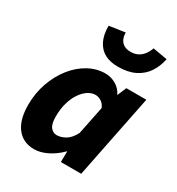

<svg xmlns="http://www.w3.org/2000/svg" viewBox="-180 -861 914 989"><g transform="rotate(30 277.5 -367.0)"><path d="M170 12Q104 12 67 -35.5Q30 -83 30 -171Q30 -242 52 -303.5Q74 -365 111 -411.5Q148 -458 195.5 -484Q243 -510 295 -510Q328 -510 357.5 -493Q387 -476 401 -446H403L425 -498H544L444 0H323L324 -63H322Q289 -29 248 -8.5Q207 12 170 12ZM235 -109Q258 -109 284.5 -123.5Q311 -138 332 -178L366 -346Q356 -369 339 -379Q322 -389 306 -389Q282 -389 260 -374Q238 -359 220.5 -332.5Q203 -306 193 -269.5Q183 -233 183 -190Q183 -147 197.5 -128Q212 -109 235 -109ZM331 -572Q285 -572 253 -589Q221 -606 203 -641.5Q185 -677 185 -731L279 -745Q279 -722 287 -705.5Q295 -689 310.5 -680Q326 -671 350 -671Q375 -671 393.5 -681Q412 -691 424.5 -708Q437 -725 444 -746L530 -731Q521 -685 497 -649Q473 -613 432 -592.5Q391 -572 331 -572Z"/></g></svg>

Font: Source Sans 3 ExtraBold
Style: Italic
Weight: 800
Italic angle: -11°
Version: Version 3.052;hotconv 1.1.0;makeotfexe 2.6.0